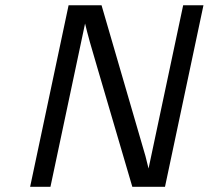

<svg xmlns="http://www.w3.org/2000/svg" viewBox="-20 -714 798 734"><path d="M95.2 0 242.2 -693.8H368.2L536.1 -117.2L547.9 -69.8L680.2 -693.8H757.8L610.8 0H485.8L353 -452.1Q318.8 -565.9 305.2 -624L172.9 0Z"/></svg>

Font: CMU Sans Serif
Style: Oblique
Weight: 500
Italic angle: -12°
Version: Version 0.7.0